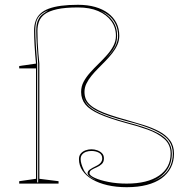

<svg xmlns="http://www.w3.org/2000/svg" viewBox="-20 -765 750 800"><path d="M508 15Q464 15 427.5 6.5Q391 -2 364.5 -17.5Q338 -33 323.5 -54.5Q309 -76 309 -102Q309 -116 316.5 -125Q324 -134 336 -138.5Q348 -143 361 -143Q374 -143 386 -138.5Q398 -134 405.5 -126Q413 -118 413 -105Q413 -90 404 -81.5Q395 -73 383 -68Q371 -63 362 -57.5Q353 -52 353 -43Q353 -34 374.5 -24Q396 -14 431.5 -7Q467 0 508 0Q594 0 642.5 -33Q691 -66 691 -125Q691 -163 664 -186.5Q637 -210 595 -225Q553 -240 506 -252Q436 -271 394.5 -289.5Q353 -308 335.5 -330Q318 -352 318 -382Q318 -405 328.5 -424.5Q339 -444 355.5 -462.5Q372 -481 390.5 -499Q409 -517 425.5 -535.5Q442 -554 452.5 -574Q463 -594 463 -616Q463 -651 443.5 -677.5Q424 -704 389 -719Q354 -734 305 -734Q251 -734 217.5 -726.5Q184 -719 166.5 -706Q149 -693 142.5 -675Q136 -657 136 -636Q136 -613 137 -589Q138 -565 140 -542.5Q142 -520 144 -500V-20L224 -10V0H60V-10L130 -20V-480H60V-490L130 -500Q126 -541 124 -576.5Q122 -612 122 -637Q122 -660 128.5 -678Q135 -696 148.5 -708.5Q162 -721 183.5 -729Q205 -737 235 -741Q265 -745 305 -745Q345 -745 376.5 -736Q408 -727 430.5 -710Q453 -693 465 -669.5Q477 -646 477 -616Q477 -596 469 -578Q461 -560 448 -543.5Q435 -527 420 -511.5Q405 -496 389.5 -480.5Q374 -465 361 -449Q348 -433 340 -416.5Q332 -400 332 -382Q332 -366 337.5 -352.5Q343 -339 356 -327.5Q369 -316 389 -306Q409 -296 438.5 -286Q468 -276 508 -265Q544 -255 579 -244Q614 -233 642.5 -218Q671 -203 688 -180.5Q705 -158 705 -125Q705 -92 691.5 -66Q678 -40 653 -22Q628 -4 591.5 5.5Q555 15 508 15ZM381 -14Q362 -24 353.5 -30.5Q345 -37 345 -44Q345 -52 355 -59Q365 -66 378 -72Q393 -79 399.5 -87Q406 -95 406 -105Q406 -121 392.5 -128.5Q379 -136 361 -136Q349 -136 339 -132.5Q329 -129 322.5 -121.5Q316 -114 316 -102Q316 -84 329 -57Q342 -30 381 -14ZM181 -722Q161 -714 149 -703Q137 -692 132 -676.5Q127 -661 127 -637Q127 -626 127.5 -612.5Q128 -599 129.5 -573.5Q131 -548 135 -500V-5H139V-500Q135 -548 133.5 -573.5Q132 -599 131.5 -612.5Q131 -626 131 -637Q131 -654 133.5 -666Q136 -678 142 -688Q148 -699 159 -707Q170 -715 181 -722ZM412 -512Q420 -520 427.5 -527.5Q435 -535 441.5 -543Q448 -551 453.5 -559.5Q459 -568 463 -577Q467 -586 469.5 -596Q472 -606 472 -616Q472 -640 463.5 -660Q455 -680 439 -695Q423 -710 398 -720Q430 -705 449 -678.5Q468 -652 468 -616Q468 -584 451.5 -559Q435 -534 412 -512ZM616 -10Q645 -21 663.5 -37.5Q682 -54 691 -76.5Q700 -99 700 -125Q700 -157 682.5 -180Q665 -203 624 -222Q583 -241 512 -259Q470 -270 438.5 -280.5Q407 -291 385.5 -302Q364 -313 350.5 -325.5Q337 -338 331 -352Q325 -366 325 -382Q325 -353 342 -331.5Q359 -310 400 -292Q441 -274 511 -255Q581 -237 621 -219Q661 -201 678.5 -178.5Q696 -156 696 -125Q696 -85 675 -55.5Q654 -26 616 -10Z"/></svg>

Font: Kalnia Glaze Thin
Style: Regular
Weight: 100
Version: Version 1.110